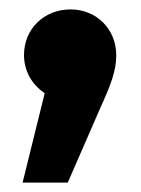

<svg xmlns="http://www.w3.org/2000/svg" viewBox="-20 -197 299 408"><path d="M130 -177C73 -177 31 -135 31 -80C31 -46 48 -17 75 1L28 191H124L192 35C216 -18 227 -46 227 -80C227 -135 185 -177 130 -177Z"/></svg>

Font: Glow Sans SC Normal ExtraBold
Style: Regular
Weight: 800
Designer: Ryoko NISHIZUKA (kana, bopomofo & ideographs); Paul D. Hunt (Latin, Greek & Cyrillic); Sandoll Communications, Soo-young
Version: Version 0.93